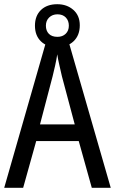

<svg xmlns="http://www.w3.org/2000/svg" viewBox="-20 -892 547 912"><path d="M416 0 354 -222H152L90 0H0L205 -715H300L506 0ZM274 -530Q269 -553 262 -582.5Q255 -612 252 -634Q248 -608 242 -581Q236 -554 230 -530L170 -301H335ZM252 -668Q203 -668 174.5 -695.5Q146 -723 146 -770Q146 -817 174.5 -844.5Q203 -872 252 -872Q298 -872 328.5 -845Q359 -818 359 -772Q359 -724 329.5 -696Q300 -668 252 -668ZM253 -717Q277 -717 292 -731.5Q307 -746 307 -770Q307 -794 292.5 -809Q278 -824 253 -824Q229 -824 213.5 -809Q198 -794 198 -770Q198 -746 212 -731.5Q226 -717 253 -717Z"/></svg>

Font: Noto Sans Myanmar Condensed
Style: Regular
Weight: 400
Width: 3
Designer: Monotype Design Team
Foundry: Monotype Imaging Inc.
Version: Version 2.107; ttfautohint (v1.8.4.7-5d5b)